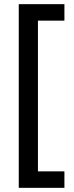

<svg xmlns="http://www.w3.org/2000/svg" viewBox="-20 -740 356 921"><path d="M289 161H70V-720H289V-641H162V82H289Z"/></svg>

Font: Noto Sans Myanmar Condensed Medium
Style: Regular
Weight: 500
Width: 3
Designer: Monotype Design Team
Foundry: Monotype Imaging Inc.
Version: Version 2.107; ttfautohint (v1.8.4.7-5d5b)